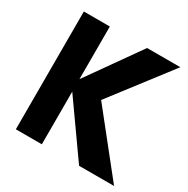

<svg xmlns="http://www.w3.org/2000/svg" viewBox="-155 -820 942 960"><g transform="rotate(30 316.0 -340.0)"><path d="M60 -680H210V-376L425 -680H617L356 -340L627 0H425L210 -304V0H60Z"/></g></svg>

Font: Teachers[wght]
Style: Regular
Weight: 400
Designer: Alfredo Marco Pradil & Chank Diesel
Version: Version 1.000;Glyphs 3.1.2 (3151)